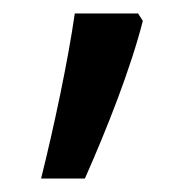

<svg xmlns="http://www.w3.org/2000/svg" viewBox="-20 -136 290 285"><path d="M185 -116H91C81 -46 60 53 41 129H106C138 57 174 -34 192 -105Z"/></svg>

Font: Noto Sans Khmer Condensed
Style: Regular
Weight: 400
Width: 3
Designer: Danh Hong and the Monotype Design Team
Foundry: Monotype Imaging Inc.
Version: Version 2.004